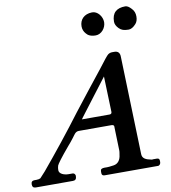

<svg xmlns="http://www.w3.org/2000/svg" viewBox="-120 -1034 997 1119"><g transform="rotate(-10 379.0 -474.5)"><path d="M147 -76C147 -85 148 -94 151 -103C154 -112 179 -146 228 -204C242 -220 252 -232 264 -248C274 -260 283 -281 304 -281H497C508 -281 513 -277 513 -270V-262L517 -130C517 -125 517 -120 516 -115L514 -103C511 -73 496 -52 470 -48C451 -45 433 -43 416 -44C399 -44 391 -39 391 -28V-16C391 -5 397 0 408 0H724C733 0 740 -10 740 -19V-24C741 -37 736 -43 725 -43H702C699 -42 695 -42 692 -43C661 -49 640 -58 639 -84L621 -664C621 -687 610 -699 589 -699H576C566 -699 558 -696 551 -691C544 -686 524 -661 490 -616C423 -531 376 -473 312 -390C238 -291 145 -175 68 -83C51 -64 40 -52 36 -48C30 -45 23 -43 12 -43H0C-13 -43 -20 -36 -20 -22C-20 -7 -13 0 0 0H221C235 0 242 -8 242 -25V-28C240 -38 234 -43 225 -43H203C176 -43 147 -54 147 -76ZM497 -344H334C337 -348 345 -360 360 -379C375 -398 397 -428 427 -467L504 -568L511 -357C511 -348 506 -344 497 -344ZM617 -872C617 -858 624 -844 637 -831C651 -817 666 -812 694 -812C707 -812 722 -820 737 -837C746 -847 751 -861 751 -880C751 -899 745 -915 732 -928C719 -942 708 -949 697 -949C646 -949 617 -925 617 -872ZM560 -880C560 -913 533 -949 500 -948C453 -947 426 -918 426 -878C426 -861 432 -846 443 -834C453 -821 470 -812 499 -812C532 -812 560 -845 560 -880Z"/></g></svg>

Font: fbb
Style: Bold Italic
Weight: 700
Italic angle: -12°
Designer: David J. Perry, Michael Sharpe
Version: Version 0.991